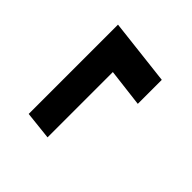

<svg xmlns="http://www.w3.org/2000/svg" viewBox="-22 -644 713 713"><g transform="rotate(-45 334.5 -287.0)"><path d="M424 -157 442 -306H99L111 -417H580L550 -157Z"/></g></svg>

Font: Merriweather Sans ExtraBold
Style: Italic
Weight: 800
Italic angle: -7.5°
Designer: Eben Sorkin
Foundry: Eben Sorkin
Version: Version 2.001; ttfautohint (v1.8.3)